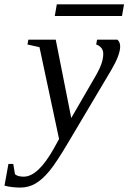

<svg xmlns="http://www.w3.org/2000/svg" viewBox="-102 -640 585 876"><path d="M27.3 -459H152.3L223.1 -101.6L337.9 -299.8Q369.1 -354.5 369.1 -394Q369.1 -412.1 358.9 -422.9Q348.6 -433.6 336.9 -437L340.8 -459H433.6Q446.3 -447.8 446.3 -428.2Q446.3 -389.6 405.8 -320.8L212.4 4.9Q156.7 99.6 124.3 139.2Q91.8 178.7 60.1 197.3Q28.3 215.8 -8.8 215.8Q-48.3 215.8 -81.5 207L-63.5 107.9H-41.5L-33.7 154.8Q-21.5 166 6.3 166Q72.3 166 145.5 34.2L167.5 -5.9L78.1 -424.8L23.4 -437ZM147.9 -566.9 157.2 -620.1H463.9L454.6 -566.9Z"/></svg>

Font: Liberation Serif
Style: Italic
Weight: 400
Italic angle: -16.333°
Designer: Steve Matteson
Foundry: Ascender Corporation
Version: Version 2.1.5